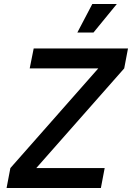

<svg xmlns="http://www.w3.org/2000/svg" viewBox="-20 -943 662 963"><path d="M473 -600H129L149 -700H622L603 -600L162 -100H505L486 0H13L32 -100ZM566 -923 449 -780H368L443 -923Z"/></svg>

Font: MedMera Sans Semibold
Style: Italic
Weight: 600
Italic angle: -11°
Designer: Kasper Nordkvist
Foundry: UNCUT.wtf
Version: Version 1.300